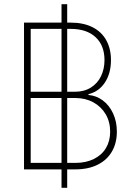

<svg xmlns="http://www.w3.org/2000/svg" viewBox="-20 -816 644 925"><path d="M276.4 0H95.7V-707H276.4V-795.9H303.7V-707H321.3Q381.8 -707 425.5 -685.1Q469.2 -663.1 491.9 -622.3Q514.6 -581.5 514.6 -526.4Q514.6 -462.9 485.6 -418.7Q456.5 -374.5 406.2 -362.3V-358.4Q443.8 -355.5 475.1 -332.3Q506.3 -309.1 524.7 -269.8Q543 -230.5 543 -181.6Q543 -127.4 519.5 -86.4Q496.1 -45.4 450.9 -22.7Q405.8 0 342.8 0H303.7V88.9H276.4ZM510.7 -181.6Q510.7 -228.5 489.3 -265.4Q467.8 -302.2 429.7 -323Q391.6 -343.8 342.8 -343.8H303.7V-31.2H342.8Q394 -31.2 432.1 -50Q470.2 -68.8 490.5 -102.8Q510.7 -136.7 510.7 -181.6ZM483.4 -526.4Q483.4 -597.2 440.4 -637Q397.5 -676.8 321.3 -676.8H303.7V-374H340.8Q385.7 -374 418 -394.3Q450.2 -414.6 466.8 -449.2Q483.4 -483.9 483.4 -526.4ZM276.4 -31.2V-343.8H127.9V-31.2ZM276.4 -374V-676.8H127.9V-374Z"/></svg>

Font: Pretendard GOV Thin
Style: Regular
Weight: 100
Designer: Base glyphs from Inter by Rasmus Andersson; Hangeul glyphs from Noto Sans CJK(Source Han Sans) by Jang Soo-young and Kan
Foundry: Kil Hyung-jin
Version: Version 1.309